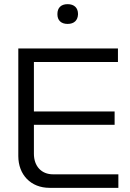

<svg xmlns="http://www.w3.org/2000/svg" viewBox="-20 -903 627 923"><path d="M68 -670V-153C68 -62 129 0 218 0H549V-65H235C179 -65 143 -104 143 -164V-303H531V-367H143V-605H547V-670ZM256 -834C256 -806 273 -788 305 -788C337 -788 354 -806 355 -834V-836C355 -865 337 -883 305 -883C273 -883 256 -865 256 -836Z"/></svg>

Font: LT Wave Text Light
Style: Regular
Weight: 300
Designer: Daniel Lyons
Version: Version 2.5 (Glyphs App)